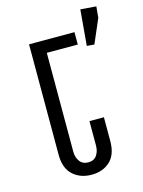

<svg xmlns="http://www.w3.org/2000/svg" viewBox="-115 -814 671 898"><g transform="rotate(-15 220.0 -365.5)"><path d="M310 -650V-590H160V-111Q160 -84 174 -64.5Q188 -45 216 -45Q243 -45 256.5 -64.5Q270 -84 270 -111V-230H340V-115Q340 -50 305.5 -17.5Q271 15 216 15Q161 15 125.5 -17.5Q90 -50 90 -115V-650ZM440 -740 435 -686 385 -570 349 -573 364 -746Z"/></g></svg>

Font: Unica One
Style: Regular
Weight: 400
Designer: Eduardo Rodriguez Tunni
Foundry: Eduardo Rodriguez Tunni
Version: Version 2.000; ttfautohint (v1.8.4.7-5d5b);gftools[0.9.23]